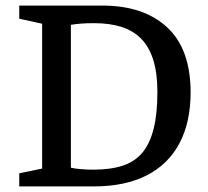

<svg xmlns="http://www.w3.org/2000/svg" viewBox="-20 -668 745 688"><path d="M49 0V-47L131 -64V-583L49 -601V-648H347Q495 -648 579 -570Q663 -492 663 -337Q663 -230 623 -154.5Q583 -79 505.5 -39.5Q428 0 316 0ZM314 -60Q376 -60 420 -74.5Q464 -89 491 -122Q518 -155 531 -208.5Q544 -262 544 -338Q544 -407 529 -454Q514 -501 485 -530Q456 -559 414 -572Q372 -585 317 -585Q292 -585 271.5 -583.5Q251 -582 234 -579V-67Q246 -64 269 -62Q292 -60 314 -60Z"/></svg>

Font: Faustina Light Medium
Style: Regular
Weight: 500
Version: Version 1.200